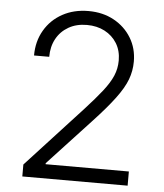

<svg xmlns="http://www.w3.org/2000/svg" viewBox="-53 -784 709 830"><g transform="rotate(5 302.0 -368.5)"><path d="M74.7 0V-51.8L316.4 -314.5Q362.3 -364.7 390.9 -401.1Q419.4 -437.5 432.9 -469Q446.3 -500.5 446.3 -535.6Q446.3 -578.1 426.8 -609.9Q407.2 -641.6 373.5 -659.2Q339.8 -676.8 296.4 -676.8Q250.5 -676.8 216.6 -657.2Q182.6 -637.7 164.1 -603.8Q145.5 -569.8 145.5 -525.4H79.6Q79.6 -586.9 107.7 -635Q135.7 -683.1 185.1 -710.2Q234.4 -737.3 297.9 -737.3Q360.4 -737.3 408.4 -710.9Q456.5 -684.6 484.1 -639.2Q511.7 -593.8 511.7 -536.6Q511.7 -496.1 497.6 -458.5Q483.4 -420.9 449 -374.8Q414.6 -328.6 354 -263.7L170.4 -65.9V-61.5H531.7V0Z"/></g></svg>

Font: Inter 17pt Light
Style: Regular
Weight: 300
Version: Version 4.001;git-66647c0bb